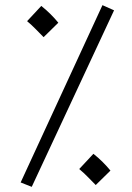

<svg xmlns="http://www.w3.org/2000/svg" viewBox="-20 -707 512 744"><path d="M103 17 60 0 377 -687 422 -667ZM149 -563Q130 -582 117 -595.5Q104 -609 85 -625L140 -684Q159 -669 176 -652Q193 -635 206 -619ZM351 10Q332 -9 319 -22.5Q306 -36 287 -52L342 -111Q361 -96 378 -79Q395 -62 408 -46Z"/></svg>

Font: Noto Sans Arabic UI Lt
Style: Regular
Weight: 300
Designer: Monotype Design Team, Nadine Chahine and Nizar Qandah
Foundry: Monotype Imaging Inc.
Version: Version 2.010; ttfautohint (v1.8.4.7-5d5b)